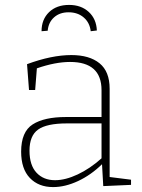

<svg xmlns="http://www.w3.org/2000/svg" viewBox="-20 -754 577 781"><path d="M426 -34 513 -23V-2L400 3L395 -86Q350 -42 297.5 -17.5Q245 7 196 7Q137 7 101.5 -30Q66 -67 66 -137Q66 -218 113 -248Q160 -278 248 -278H393V-387Q393 -502 265 -502Q205 -502 130 -476L123 -388H98L90 -493Q190 -530 270 -530Q344 -530 385 -496.5Q426 -463 426 -393ZM204 -21Q246 -21 296 -44.5Q346 -68 393 -110V-252H252Q170 -252 135 -227Q100 -202 100 -141Q100 -82 128.5 -51.5Q157 -21 204 -21ZM374 -630 349 -627Q345 -662 320.5 -683Q296 -704 259 -704Q223 -704 200 -683.5Q177 -663 174 -629L149 -627Q149 -675 179.5 -704.5Q210 -734 261 -734Q310 -734 341 -705.5Q372 -677 374 -630Z"/></svg>

Font: Bitter Pro ExtraLight
Style: Regular
Weight: 275
Designer: Sol Matas, and Bitter project Authors
Foundry: Sol Matas
Version: Version 1.010